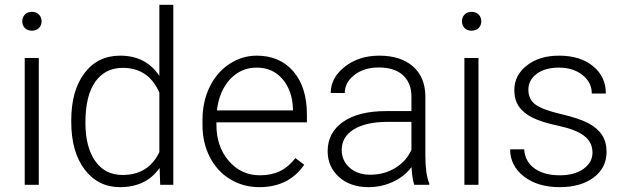

<svg xmlns="http://www.w3.org/2000/svg" viewBox="-20 -770 2602 800"><path d="M72.8 -681.2Q72.8 -697.8 83.5 -709.2Q94.2 -720.7 112.8 -720.7Q131.3 -720.7 142.3 -709.2Q153.3 -697.8 153.3 -681.2Q153.3 -664.6 142.3 -653.3Q131.3 -642.1 112.8 -642.1Q94.2 -642.1 83.5 -653.3Q72.8 -664.6 72.8 -681.2ZM83 0V-528.3H141.6V0Z M276.9 -262.2V-269Q276.9 -392.1 331.8 -465.1Q386.7 -538.1 481 -538.1Q587.9 -538.1 644 -453.6V-750H702.1V0H647.5L645 -70.3Q588.9 9.8 480 9.8Q388.7 9.8 332.8 -63.7Q276.9 -137.2 276.9 -262.2ZM335.9 -258.8Q335.9 -157.7 376.5 -99.4Q417 -41 490.7 -41Q598.6 -41 644 -136.2V-384.3Q598.6 -487.3 491.7 -487.3Q418 -487.3 377 -429.4Q335.9 -371.6 335.9 -258.8Z M823.7 -249V-270Q823.7 -346.2 853.3 -407.2Q882.8 -468.3 935.5 -503.2Q988.3 -538.1 1049.8 -538.1Q1146 -538.1 1202.4 -472.4Q1258.8 -406.7 1258.8 -293V-260.3H881.8V-249Q881.8 -159.2 933.3 -99.4Q984.9 -39.6 1063 -39.6Q1109.9 -39.6 1145.8 -56.6Q1181.6 -73.7 1210.9 -111.3L1247.6 -83.5Q1183.1 9.8 1060.5 9.8Q993.2 9.8 938.7 -23.4Q884.3 -56.6 854 -116Q823.7 -175.3 823.7 -249ZM883.8 -310.1H1200.7V-316.4Q1198.2 -392.6 1157.2 -440.4Q1116.2 -488.3 1049.8 -488.3Q983.9 -488.3 938.7 -439.9Q893.6 -391.6 883.8 -310.1Z M1345.2 -140.1Q1345.2 -217.3 1409.4 -262.2Q1473.6 -307.1 1588.4 -307.1H1694.3V-367.2Q1694.3 -423.8 1659.4 -456.3Q1624.5 -488.8 1557.6 -488.8Q1496.6 -488.8 1456.5 -457.5Q1416.5 -426.3 1416.5 -382.3L1357.9 -382.8Q1357.9 -445.8 1416.5 -491.9Q1475.1 -538.1 1560.5 -538.1Q1648.9 -538.1 1700 -493.9Q1751 -449.7 1752.4 -370.6V-120.6Q1752.4 -43.9 1768.6 -5.9V0H1706.1Q1697.3 -24.9 1694.8 -73.7Q1664.1 -33.7 1616.5 -12Q1568.8 9.8 1515.6 9.8Q1439.5 9.8 1392.3 -32.7Q1345.2 -75.2 1345.2 -140.1ZM1403.8 -145Q1403.8 -100.6 1436.8 -71.3Q1469.7 -42 1522.5 -42Q1581.1 -42 1627.2 -70.3Q1673.3 -98.6 1694.3 -146V-262.2H1589.8Q1502.4 -261.2 1453.1 -230.2Q1403.8 -199.2 1403.8 -145Z M1904.8 -681.2Q1904.8 -697.8 1915.5 -709.2Q1926.3 -720.7 1944.8 -720.7Q1963.4 -720.7 1974.4 -709.2Q1985.4 -697.8 1985.4 -681.2Q1985.4 -664.6 1974.4 -653.3Q1963.4 -642.1 1944.8 -642.1Q1926.3 -642.1 1915.5 -653.3Q1904.8 -664.6 1904.8 -681.2ZM1915 0V-528.3H1973.6V0Z M2105.5 -147.9H2164.1Q2167.5 -96.7 2207.3 -68.1Q2247.1 -39.6 2312.5 -39.6Q2373.5 -39.6 2411.1 -66.4Q2448.7 -93.3 2448.7 -134.3Q2448.7 -177.7 2413.8 -204.1Q2378.9 -230.5 2308.6 -245.4Q2238.3 -260.3 2199.5 -279.5Q2160.6 -298.8 2141.8 -326.7Q2123 -354.5 2123 -394Q2123 -456.5 2175.3 -497.3Q2227.5 -538.1 2309.1 -538.1Q2397.5 -538.1 2450.9 -494.4Q2504.4 -450.7 2504.4 -380.4H2445.8Q2445.8 -426.8 2407 -457.5Q2368.2 -488.3 2309.1 -488.3Q2251.5 -488.3 2216.6 -462.6Q2181.6 -437 2181.6 -396Q2181.6 -356.4 2210.7 -334.7Q2239.7 -313 2316.7 -294.9Q2393.6 -276.9 2431.9 -256.3Q2470.2 -235.8 2488.8 -207Q2507.3 -178.2 2507.3 -137.2Q2507.3 -70.3 2453.4 -30.3Q2399.4 9.8 2312.5 9.8Q2220.2 9.8 2162.8 -34.9Q2105.5 -79.6 2105.5 -147.9Z"/></svg>

Font: Roboto Light
Style: Regular
Weight: 300
Designer: Google
Version: Version 2.137; 2017